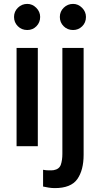

<svg xmlns="http://www.w3.org/2000/svg" viewBox="-20 -750 510 985"><path d="M52 0ZM120 -596Q91 -596 71.5 -615.5Q52 -635 52 -663Q52 -691 72 -710.5Q92 -730 120 -730Q146 -730 166 -710Q186 -690 186 -663Q186 -635 167 -615.5Q148 -596 120 -596ZM174 -504V0H65V-504ZM355 -596Q326 -596 306.5 -615.5Q287 -635 287 -663Q287 -691 307 -710.5Q327 -730 355 -730Q381 -730 401 -710Q421 -690 421 -663Q421 -634 401.5 -615Q382 -596 355 -596ZM261 215Q246 215 230 212.5Q214 210 201 207V121Q216 124 231 124Q237 124 243 124Q249 124 255 123Q284 118 292 95Q300 72 300 39V-504H409V44Q409 123 376.5 169Q344 215 261 215Z"/></svg>

Font: Rosa Sans Medium
Style: Regular
Weight: 500
Designer: Pentagram / MCKL
Foundry: Pentagram / MCKL
Version: Version 1.005;September 16, 2019;FontCreator 11.5.0.2425 64-